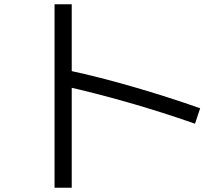

<svg xmlns="http://www.w3.org/2000/svg" viewBox="-20 -807 1040 894"><path d="M888 -231Q731 -286 575 -330.5Q419 -375 280 -406L300 -479Q444 -448 602.5 -402Q761 -356 912 -303ZM234 67V-787H314V67Z"/></svg>

Font: M PLUS 1
Style: Regular
Weight: 400
Designer: Coji Morishita
Foundry: UNDERFOREST DESIGN
Version: Version 1.001